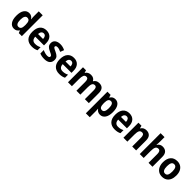

<svg xmlns="http://www.w3.org/2000/svg" viewBox="485 -2734 4948 4948"><g transform="rotate(45 2958.5 -260.0)"><path d="M232 10Q146 10 94.5 -63Q43 -136 43 -273Q43 -411 95 -484Q147 -557 234 -557Q284 -557 318 -535Q352 -513 375 -476H380Q377 -499 375 -528Q373 -557 373 -580V-760H517V0H405L379 -67H373Q350 -32 317 -11Q284 10 232 10ZM281 -106Q334 -106 356.5 -143Q379 -180 379 -256V-277Q379 -357 357.5 -397.5Q336 -438 279 -438Q236 -438 212.5 -395.5Q189 -353 189 -272Q189 -189 212.5 -147.5Q236 -106 281 -106Z M864 -556Q970 -556 1029.5 -491Q1089 -426 1089 -308V-235H771Q773 -170 805 -135Q837 -100 898 -100Q944 -100 981.5 -109.5Q1019 -119 1060 -140V-28Q1022 -9 980.5 0.5Q939 10 882 10Q763 10 695 -61Q627 -132 627 -270Q627 -411 690.5 -483.5Q754 -556 864 -556ZM867 -451Q827 -451 802 -422Q777 -393 773 -334H955Q955 -386 932.5 -418.5Q910 -451 867 -451Z M1549 -161Q1549 -81 1497 -35.5Q1445 10 1341 10Q1290 10 1249 2.5Q1208 -5 1170 -22V-147Q1208 -127 1253 -115Q1298 -103 1334 -103Q1411 -103 1411 -151Q1411 -166 1402 -177.5Q1393 -189 1369.5 -202.5Q1346 -216 1302 -235Q1238 -263 1203.5 -300Q1169 -337 1169 -402Q1169 -476 1223.5 -516.5Q1278 -557 1369 -557Q1416 -557 1458 -546Q1500 -535 1542 -514L1502 -412Q1469 -429 1434 -439.5Q1399 -450 1370 -450Q1306 -450 1306 -409Q1306 -395 1315 -384.5Q1324 -374 1347 -361.5Q1370 -349 1413 -330Q1478 -301 1513.5 -264.5Q1549 -228 1549 -161Z M1865 -556Q1971 -556 2030.5 -491Q2090 -426 2090 -308V-235H1772Q1774 -170 1806 -135Q1838 -100 1899 -100Q1945 -100 1982.5 -109.5Q2020 -119 2061 -140V-28Q2023 -9 1981.5 0.5Q1940 10 1883 10Q1764 10 1696 -61Q1628 -132 1628 -270Q1628 -411 1691.5 -483.5Q1755 -556 1865 -556ZM1868 -451Q1828 -451 1803 -422Q1778 -393 1774 -334H1956Q1956 -386 1933.5 -418.5Q1911 -451 1868 -451Z M2786 -557Q2871 -557 2914.5 -508.5Q2958 -460 2958 -357V0H2814V-320Q2814 -382 2796 -410Q2778 -438 2742 -438Q2690 -438 2669.5 -396Q2649 -354 2649 -274V0H2506V-320Q2506 -381 2488.5 -409.5Q2471 -438 2435 -438Q2380 -438 2360.5 -391.5Q2341 -345 2341 -258V0H2198V-547H2309L2328 -477H2334Q2354 -514 2393 -535.5Q2432 -557 2484 -557Q2540 -557 2576 -535.5Q2612 -514 2630 -476H2637Q2685 -557 2786 -557Z M3373 -557Q3461 -557 3511.5 -484Q3562 -411 3562 -274Q3562 -136 3509.5 -63Q3457 10 3372 10Q3320 10 3286.5 -11Q3253 -32 3232 -64H3227Q3229 -41 3230.5 -17.5Q3232 6 3232 27V240H3089V-547H3205L3225 -475H3232Q3255 -514 3288 -535.5Q3321 -557 3373 -557ZM3327 -440Q3276 -440 3254.5 -403Q3233 -366 3232 -289V-269Q3232 -190 3253 -149.5Q3274 -109 3327 -109Q3416 -109 3416 -274Q3416 -440 3327 -440Z M3886 -556Q3992 -556 4051.5 -491Q4111 -426 4111 -308V-235H3793Q3795 -170 3827 -135Q3859 -100 3920 -100Q3966 -100 4003.5 -109.5Q4041 -119 4082 -140V-28Q4044 -9 4002.5 0.5Q3961 10 3904 10Q3785 10 3717 -61Q3649 -132 3649 -270Q3649 -411 3712.5 -483.5Q3776 -556 3886 -556ZM3889 -451Q3849 -451 3824 -422Q3799 -393 3795 -334H3977Q3977 -386 3954.5 -418.5Q3932 -451 3889 -451Z M4507 -557Q4589 -557 4635.5 -508.5Q4682 -460 4682 -358V0H4539V-320Q4539 -378 4521.5 -408Q4504 -438 4463 -438Q4405 -438 4383.5 -393.5Q4362 -349 4362 -259V0H4219V-547H4330L4348 -475H4355Q4403 -557 4507 -557Z M4957 -601Q4957 -562 4955 -530.5Q4953 -499 4949 -476H4957Q4980 -517 5016.5 -536.5Q5053 -556 5100 -556Q5182 -556 5229.5 -507.5Q5277 -459 5277 -358V0H5134V-320Q5134 -438 5059 -438Q5001 -438 4979 -392.5Q4957 -347 4957 -259V0H4814V-760H4957Z M5873 -274Q5873 -189 5845 -125Q5817 -61 5762.5 -25.5Q5708 10 5628 10Q5553 10 5498.5 -25.5Q5444 -61 5414.5 -124.5Q5385 -188 5385 -274Q5385 -406 5448 -481.5Q5511 -557 5631 -557Q5702 -557 5757 -524Q5812 -491 5842.5 -428Q5873 -365 5873 -274ZM5531 -274Q5531 -192 5554.5 -147.5Q5578 -103 5630 -103Q5682 -103 5704.5 -147Q5727 -191 5727 -274Q5727 -357 5704 -400Q5681 -443 5629 -443Q5577 -443 5554 -400Q5531 -357 5531 -274Z"/></g></svg>

Font: Noto Sans Hebrew SemiCondensed
Style: Bold
Weight: 700
Width: 4
Designer: Monotype Design Team
Foundry: Monotype Imaging Inc.
Version: Version 2.004; ttfautohint (v1.8.4.7-5d5b)